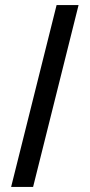

<svg xmlns="http://www.w3.org/2000/svg" viewBox="-20 -740 355 760"><path d="M111 0 291 -720H204L24 0Z"/></svg>

Font: Hermeneus One
Style: Regular
Weight: 400
Designer: Rodrigo Fuenzalida, Pablo Impallari
Foundry: Pablo Impallari, Rodrigo Fuenzalida
Version: Version 1.002